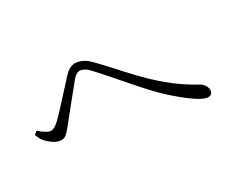

<svg xmlns="http://www.w3.org/2000/svg" viewBox="-83 -833 1166 979"><g transform="rotate(-30 500.0 -344.0)"><path d="M74.2 -329.1Q61.5 -341.8 49.8 -374L67.4 -388.7Q110.4 -351.6 132.8 -350.6Q152.3 -351.6 179.7 -377Q204.1 -399.4 326.2 -534.2Q336.9 -545.9 343.8 -553.7Q375 -587.9 407.2 -588.9Q450.2 -587.9 487.3 -552.7Q511.7 -529.3 608.4 -422.9Q732.4 -285.2 841.8 -214.8Q873 -194.3 905.3 -176.8Q937.5 -158.2 939.5 -126Q937.5 -99.6 913.1 -98.6Q871.1 -98.6 763.7 -191.4Q735.4 -214.8 709 -241.2Q662.1 -286.1 544.9 -422.9Q492.2 -483.4 459 -518.6Q433.6 -543.9 408.2 -543.9Q390.6 -543 368.2 -517.6Q360.4 -508.8 232.4 -349.6Q225.6 -340.8 220.7 -335Q189.5 -294.9 175.8 -288.1Q166 -283.2 155.3 -283.2Q123 -283.2 85 -318.4Q78.1 -324.2 74.2 -329.1Z"/></g></svg>

Font: GenYoMin JP Light
Style: Regular
Weight: 300
Version: Version 1.001;PS 1;hotconv 16.6.51;makeotf.lib2.5.65220 DEVE